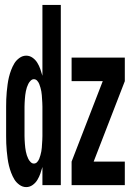

<svg xmlns="http://www.w3.org/2000/svg" viewBox="-20 -755 540 783"><path d="M87 8Q72 8 59 -1.5Q46 -11 38.5 -23.5Q31 -36 25.5 -50.5Q20 -65 16.5 -79.5Q13 -94 11 -109Q9 -124 7.5 -139.5Q6 -155 5.5 -170Q5 -185 5 -200V-320Q5 -335 5.5 -350Q6 -365 7.5 -380.5Q9 -396 11 -411Q13 -426 16.5 -440.5Q20 -455 25.5 -469.5Q31 -484 38.5 -496.5Q46 -509 59 -518.5Q72 -528 87 -528Q101 -528 113 -519.5Q125 -511 132.5 -498.5Q140 -486 144.5 -473Q149 -460 153 -446V-735H228V0H153V-74Q149 -60 144.5 -47Q140 -34 132.5 -21.5Q125 -9 113 -0.5Q101 8 87 8ZM272 0V-96L399 -424H272V-520H489V-424L362 -96H489V0ZM118 -88Q126 -88 131.5 -94Q137 -100 140 -107.5Q143 -115 145 -122.5Q147 -130 148.5 -137.5Q150 -145 150.5 -153Q151 -161 151.5 -168.5Q152 -176 152.5 -184Q153 -192 153 -200V-320Q153 -328 152.5 -336Q152 -344 151.5 -351.5Q151 -359 150.5 -367Q150 -375 148.5 -382.5Q147 -390 145 -397.5Q143 -405 140 -412.5Q137 -420 131.5 -426Q126 -432 118 -432Q111 -432 105 -426Q99 -420 95.5 -413Q92 -406 89.5 -398.5Q87 -391 85.5 -383Q84 -375 83 -367.5Q82 -360 81.5 -352Q81 -344 80.5 -336Q80 -328 80 -320V-200Q80 -192 80.5 -184Q81 -176 81.5 -168Q82 -160 83 -152.5Q84 -145 85.5 -137Q87 -129 89.5 -121.5Q92 -114 95.5 -107Q99 -100 105 -94Q111 -88 118 -88Z"/></svg>

Font: Iosevka SS18
Style: Bold
Weight: 700
Monospace: yes
Designer: Belleve Invis
Foundry: Belleve Invis
Version: Version 25.1.1; ttfautohint (v1.8.4)